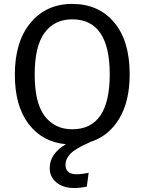

<svg xmlns="http://www.w3.org/2000/svg" viewBox="-20 -721 732 973"><path d="M637.2 -344.2Q637.2 -207 583.3 -118.2Q529.3 -29.3 435.1 -1V0Q363.8 30.8 337.9 57.1Q312 83.5 312 113.8Q312 162.1 368.2 162.1Q393.6 162.1 429.2 154.8L419.9 225.1Q384.8 231.9 356.9 231.9Q299.8 231.9 265.9 203.6Q231.9 175.3 231.9 130.9Q231.9 58.1 314 9.8Q195.3 -1 125.2 -92.5Q55.2 -184.1 55.2 -342.8Q55.2 -510.3 135 -605.7Q214.8 -701.2 346.2 -701.2Q479 -701.2 558.1 -607.9Q637.2 -514.6 637.2 -344.2ZM346.2 -65.9Q536.1 -65.9 536.1 -344.2Q536.1 -623 346.2 -623Q255.9 -623 205.8 -554.9Q155.8 -486.8 155.8 -342.8Q155.8 -199.7 206.5 -132.8Q257.3 -65.9 346.2 -65.9Z"/></svg>

Font: FiraGO
Style: Regular
Weight: 400
Designer: bBox Type
Foundry: bBox Type GmbH
Version: Version 1.001;PS 001.001;hotconv 1.0.88;makeotf.lib2.5.64775